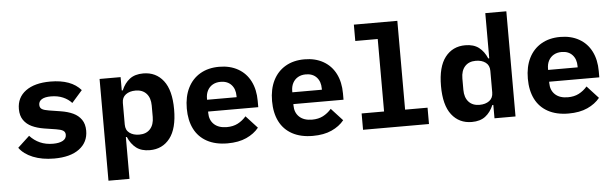

<svg xmlns="http://www.w3.org/2000/svg" viewBox="-55 -943 4309 1346"><g transform="rotate(-5 2100.0 -270.0)"><path d="M49 -85 132 -162Q163 -128 203.5 -110Q244 -92 295 -92Q339 -92 364 -106Q389 -120 389 -147Q389 -167 373.5 -176.5Q358 -186 325 -191L242 -204Q193 -212 156.5 -229Q120 -246 98.5 -277Q77 -308 77 -355Q77 -436 139.5 -482Q202 -528 313 -528Q460 -528 528 -449L454 -365Q430 -392 393 -408Q356 -424 308 -424Q266 -424 244 -410.5Q222 -397 222 -372Q222 -351 237.5 -341.5Q253 -332 286 -327L368 -314Q418 -306 454.5 -289Q491 -272 512.5 -241Q534 -210 534 -163Q534 -82 471 -35Q408 12 294 12Q209 12 145 -14Q81 -40 49 -85Z M659 -516H807V-422H814Q835 -472 871.5 -500Q908 -528 967 -528Q1056 -528 1108.5 -460.5Q1161 -393 1161 -258Q1161 -123 1108.5 -55.5Q1056 12 967 12Q908 12 871.5 -16Q835 -44 814 -94H807V200H659ZM1007 -218V-298Q1007 -352 979.5 -382.5Q952 -413 903 -413Q861 -413 834 -393Q807 -373 807 -334V-182Q807 -143 834 -123Q861 -103 903 -103Q952 -103 979.5 -133.5Q1007 -164 1007 -218Z M1250 -256Q1250 -340 1280.5 -401Q1311 -462 1367.5 -495Q1424 -528 1501 -528Q1577 -528 1633.5 -496Q1690 -464 1720 -405Q1750 -346 1750 -266V-222H1397V-213Q1397 -162 1429 -132Q1461 -102 1519 -102Q1563 -102 1596 -119Q1629 -136 1655 -166L1735 -79Q1702 -38 1647 -13Q1592 12 1514 12Q1429 12 1369.5 -20.5Q1310 -53 1280 -113Q1250 -173 1250 -256ZM1397 -313V-305H1605V-313Q1605 -363 1577.5 -392.5Q1550 -422 1502 -422Q1470 -422 1446.5 -408.5Q1423 -395 1410 -370.5Q1397 -346 1397 -313Z M1850 -256Q1850 -340 1880.5 -401Q1911 -462 1967.5 -495Q2024 -528 2101 -528Q2177 -528 2233.5 -496Q2290 -464 2320 -405Q2350 -346 2350 -266V-222H1997V-213Q1997 -162 2029 -132Q2061 -102 2119 -102Q2163 -102 2196 -119Q2229 -136 2255 -166L2335 -79Q2302 -38 2247 -13Q2192 12 2114 12Q2029 12 1969.5 -20.5Q1910 -53 1880 -113Q1850 -173 1850 -256ZM1997 -313V-305H2205V-313Q2205 -363 2177.5 -392.5Q2150 -422 2102 -422Q2070 -422 2046.5 -408.5Q2023 -395 2010 -370.5Q1997 -346 1997 -313Z M2468 -115H2626V-625H2468V-740H2774V-115H2932V0H2468Z M3393 -94H3386Q3365 -44 3328.5 -16Q3292 12 3233 12Q3144 12 3091.5 -55.5Q3039 -123 3039 -258Q3039 -393 3091.5 -460.5Q3144 -528 3233 -528Q3292 -528 3328.5 -500Q3365 -472 3386 -422H3393V-740H3541V0H3393ZM3393 -182V-334Q3393 -373 3366 -393Q3339 -413 3297 -413Q3248 -413 3220.5 -382.5Q3193 -352 3193 -298V-218Q3193 -164 3220.5 -133.5Q3248 -103 3297 -103Q3339 -103 3366 -123Q3393 -143 3393 -182Z M3650 -256Q3650 -340 3680.5 -401Q3711 -462 3767.5 -495Q3824 -528 3901 -528Q3977 -528 4033.5 -496Q4090 -464 4120 -405Q4150 -346 4150 -266V-222H3797V-213Q3797 -162 3829 -132Q3861 -102 3919 -102Q3963 -102 3996 -119Q4029 -136 4055 -166L4135 -79Q4102 -38 4047 -13Q3992 12 3914 12Q3829 12 3769.5 -20.5Q3710 -53 3680 -113Q3650 -173 3650 -256ZM3797 -313V-305H4005V-313Q4005 -363 3977.5 -392.5Q3950 -422 3902 -422Q3870 -422 3846.5 -408.5Q3823 -395 3810 -370.5Q3797 -346 3797 -313Z"/></g></svg>

Font: iA Writer Duo V
Style: Regular
Weight: 400
Designer: Mike Abbink, Paul van der Laan, Pieter van Rosmalen, Oliver Reichenstein
Foundry: Information Architects Inc.
Version: Version 2.000